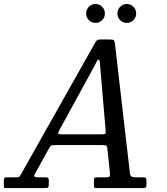

<svg xmlns="http://www.w3.org/2000/svg" viewBox="-82 -962 855 982"><path d="M-62.5 -17V-36Q-62.5 -47 -60.5 -51Q-58.5 -55 -47.5 -55H1.5Q15.5 -55 18 -59.5Q20.5 -64 26 -72L406 -746Q410.5 -753 414.8 -756.5Q419 -760 431.5 -760H481.5Q495 -760 499.2 -756.8Q503.5 -753.5 505.5 -742L582 -80Q584 -62 591.5 -58.5Q599 -55 617 -55H650Q660.5 -55 663.8 -51.8Q667 -48.5 667 -37V-17Q667 -6 663.2 -3Q659.5 0 648 0H411.5Q401.5 0 400 -3.5Q398.5 -7 398.5 -16.5V-39Q398.5 -51 402.2 -53Q406 -55 418 -55H458.5Q473 -55 477.2 -58Q481.5 -61 480.5 -75L467 -203.5Q465.5 -216.5 459 -218.2Q452.5 -220 438 -220H203.5Q191 -220 184 -218.8Q177 -217.5 172.5 -210L96 -72Q91.5 -64 94.2 -59.5Q97 -55 113 -55H150.5Q159 -55 163.2 -52.5Q167.5 -50 167.5 -41V-19Q167.5 -6.5 164 -3.2Q160.5 0 147.5 0H-48.5Q-60 0 -61.2 -3Q-62.5 -6 -62.5 -17ZM398 -619 223 -299Q216.5 -286.5 214.8 -280.8Q213 -275 233 -275H435.5Q454.5 -275 457 -278.5Q459.5 -282 458 -298L430.5 -621Q429 -640.5 428 -649Q427 -657.5 421.5 -657.5Q417.5 -657.5 411.8 -646Q406 -634.5 398 -619ZM566.5 -845Q546.5 -845 532.5 -859Q518.5 -873 518.5 -893Q518.5 -913 532.5 -927.2Q546.5 -941.5 566.5 -941.5Q586.5 -941.5 600.5 -927.2Q614.5 -913 614.5 -893Q614.5 -873 600.5 -859Q586.5 -845 566.5 -845ZM406.5 -845Q386.5 -845 372.5 -859Q358.5 -873 358.5 -893Q358.5 -913 372.5 -927.2Q386.5 -941.5 406.5 -941.5Q426.5 -941.5 440.5 -927.2Q454.5 -913 454.5 -893Q454.5 -873 440.5 -859Q426.5 -845 406.5 -845Z"/></svg>

Font: Besley* Narrow
Style: Italic
Weight: 400
Width: 4
Italic angle: -13°
Designer: Owen Earl
Foundry: indestructible type*
Version: Version 3.000; ttfautohint (v1.8.3)